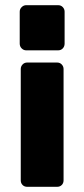

<svg xmlns="http://www.w3.org/2000/svg" viewBox="-20 -538 324 740"><path d="M200 -297Q211 -297 218 -289.5Q225 -282 225 -272V157Q225 168 218 175Q211 182 200 182H85Q74 182 67 175Q60 168 60 157V-272Q60 -282 67 -289.5Q74 -297 85 -297ZM204 -518Q215 -518 222 -510.5Q229 -503 229 -493V-370Q229 -359 222 -351.5Q215 -344 204 -344H81Q71 -344 63.5 -351.5Q56 -359 56 -370V-493Q56 -503 63.5 -510.5Q71 -518 81 -518Z"/></svg>

Font: Rubik
Style: Bold
Weight: 700
Designer: Hubert and Fischer
Foundry: Hubert and Fischer
Version: Version 2.300;gftools[0.9.30]